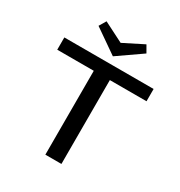

<svg xmlns="http://www.w3.org/2000/svg" viewBox="-199 -1002 1065 1138"><g transform="rotate(30 333.5 -433.0)"><path d="M334 -705 170 -819 198 -866 334 -797 471 -866 498 -819ZM640 -574H389V0H279V-574H29V-658H640Z"/></g></svg>

Font: Ysabeau Infant Semibold
Style: Regular
Weight: 600
Designer: Christian Thalmann (Catharsis Fonts)
Version: Version 0.003